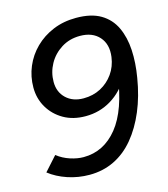

<svg xmlns="http://www.w3.org/2000/svg" viewBox="-108 -798 786 896"><g transform="rotate(-15 284.5 -350.0)"><path d="M342 -712Q415 -712 460.5 -685Q506 -658 528.5 -610Q551 -562 554.5 -500Q558 -438 546 -368Q532 -282 502.5 -212Q473 -142 431 -91.5Q389 -41 334.5 -14.5Q280 12 215 12Q160 12 109.5 -5Q59 -22 22 -51L83 -119Q111 -97 145 -86Q179 -75 209 -75Q307 -75 373.5 -157.5Q440 -240 462 -407L481 -384Q448 -325 392 -291Q336 -257 268 -257Q207 -257 162 -283Q117 -309 91.5 -352.5Q66 -396 66 -449Q66 -502 86 -549.5Q106 -597 143 -633.5Q180 -670 230.5 -691Q281 -712 342 -712ZM338 -626Q287 -626 247.5 -601Q208 -576 186 -536Q164 -496 164 -450Q164 -401 196 -370.5Q228 -340 280 -340Q326 -340 363 -359.5Q400 -379 424.5 -413.5Q449 -448 455 -493Q463 -553 430.5 -589.5Q398 -626 338 -626Z"/></g></svg>

Font: Figtree Light Medium
Style: Italic
Weight: 500
Italic angle: -9.5°
Version: Version 2.000